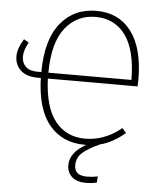

<svg xmlns="http://www.w3.org/2000/svg" viewBox="-60 -744 838 1004"><g transform="rotate(5 359.5 -242.5)"><path d="M655 -353Q655 -331 654 -318H183Q189 -168 247 -95Q305 -22 404 -22Q506 -22 594 -94L615 -70Q550 -15 485 1Q421 30 393 56Q365 82 365 121Q365 175 432 175Q456 175 488 169L485 202Q455 208 430 208Q380 208 354.5 184.5Q329 161 329 123Q329 57 413 10H404Q288 10 219.5 -71.5Q151 -153 146 -318H129Q71 -318 40 -346.5Q9 -375 9 -421Q9 -461 41 -512L67 -497Q43 -455 43 -422Q43 -389 63.5 -369Q84 -349 125 -349H146Q147 -519 217.5 -606Q288 -693 406 -693Q523 -693 589 -606Q655 -519 655 -353ZM183 -349H619Q618 -505 561.5 -583Q505 -661 404 -661Q306 -661 245 -584Q184 -507 183 -349Z"/></g></svg>

Font: Fira Sans UltraLight
Style: Regular
Weight: 200
Designer: Carrois Corporate & Edenspiekermann AG
Foundry: Carrois Corporate GbR & Edenspiekermann AG
Version: Version 4.106;PS 004.106;hotconv 1.0.70;makeotf.lib2.5.58329